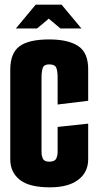

<svg xmlns="http://www.w3.org/2000/svg" viewBox="-20 -795 417 823"><path d="M194 8Q105 8 64.5 -24.5Q24 -57 24 -112V-496Q24 -567 63.5 -596.5Q103 -626 191 -626Q273 -626 316 -597Q359 -568 358 -495V-363L227 -347V-462Q227 -491 221 -505Q215 -519 191 -519Q168 -519 163 -503Q158 -487 158 -463V-144Q158 -127 164 -114.5Q170 -102 191 -102Q214 -102 220.5 -114.5Q227 -127 227 -144V-251L358 -265V-112Q358 -57 315.5 -24.5Q273 8 194 8ZM48 -673 133 -775H244L329 -673H239L189 -715L139 -673Z"/></svg>

Font: Smooch Sans ExtraBold
Style: Regular
Weight: 800
Designer: Robert E. Leuschke
Foundry: Robert E. Leuschke
Version: Version 1.010